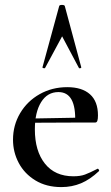

<svg xmlns="http://www.w3.org/2000/svg" viewBox="-20 -750 454 782"><path d="M33 -181Q33 -240 62 -289Q91 -338 141.5 -366.5Q192 -395 254 -395Q314 -395 346.5 -366Q379 -337 379 -280Q379 -265 376.5 -258Q374 -251 368 -251H286Q291 -375 218 -375Q173 -375 147.5 -334Q122 -293 122 -223Q122 -135 163 -83.5Q204 -32 279 -32Q307 -32 326 -39Q345 -46 376 -62L378 -63Q380 -63 382.5 -59Q385 -55 383 -53Q347 -19 310 -3.5Q273 12 230 12Q169 12 124.5 -15Q80 -42 56.5 -86Q33 -130 33 -181ZM92 -267 314 -271V-251L93 -250ZM311 -475Q311 -473 306.5 -472Q302 -471 301 -474L233 -602L164 -474Q164 -472 160 -472Q157 -472 154.5 -473.5Q152 -475 153 -476L221 -725Q222 -730 232 -730Q243 -730 244 -725L311 -476Z"/></svg>

Font: Cormorant Garamond SemiBold
Style: Regular
Weight: 600
Designer: Christian Thalmann (Catharsis Fonts)
Foundry: Catharsis Fonts
Version: Version 4.000